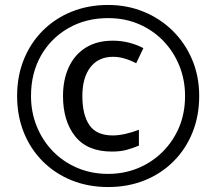

<svg xmlns="http://www.w3.org/2000/svg" viewBox="-20 -744 872 774"><path d="M416 10Q336 10 269 -17Q202 -44 152.5 -93.5Q103 -143 76 -210Q49 -277 49 -357Q49 -437 76 -504Q103 -571 152.5 -620.5Q202 -670 269 -697Q336 -724 416 -724Q492 -724 558.5 -697Q625 -670 675.5 -620.5Q726 -571 754.5 -504Q783 -437 783 -357Q783 -277 756 -210Q729 -143 679.5 -93.5Q630 -44 563 -17Q496 10 416 10ZM416 -43Q480 -43 536 -66Q592 -89 635 -131.5Q678 -174 702 -231Q726 -288 726 -357Q726 -422 703 -479Q680 -536 638.5 -579Q597 -622 540.5 -646.5Q484 -671 416 -671Q326 -671 255.5 -630.5Q185 -590 145 -519.5Q105 -449 105 -357Q105 -292 128 -235Q151 -178 192.5 -135Q234 -92 291 -67.5Q348 -43 416 -43ZM431 -133Q332 -133 283 -194.5Q234 -256 234 -357Q234 -422 257 -472.5Q280 -523 325 -551.5Q370 -580 435 -580Q500 -580 558 -550L529 -489Q479 -515 436 -515Q377 -515 344.5 -473Q312 -431 312 -357Q312 -281 340.5 -239.5Q369 -198 435 -198Q458 -198 486.5 -204.5Q515 -211 540 -221V-157Q516 -147 491 -140Q466 -133 431 -133Z"/></svg>

Font: Noto Sans Zanabazar Square
Style: Regular
Weight: 400
Version: Version 2.005; ttfautohint (v1.8.4.7-5d5b)